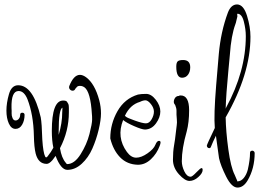

<svg xmlns="http://www.w3.org/2000/svg" viewBox="-20 -750 1170 867"><path d="M64 -339Q30 -339 32 -262Q33 -249 32.5 -238.5Q32 -228 36.5 -217Q41 -206 50 -206Q59 -206 65 -213.5Q71 -221 71 -231Q71 -241 80.5 -241Q90 -241 91 -232Q91 -206 80 -187Q69 -168 50 -168Q31 -168 20 -192Q9 -216 9 -250.5Q9 -285 20.5 -325Q32 -365 62 -365Q130 -365 164 -220Q169 -193 171 -120Q175 -60 184 -43Q188 -35 195 -44Q211 -64 221 -83Q214 -115 214 -159Q214 -296 265 -296Q279 -296 282.5 -290.5Q286 -285 288 -281.5Q290 -278 290.5 -272Q291 -266 291 -262V-243Q291 -158 251 -81V-80Q258 -37 277 -15Q281 -9 283 -9Q316 -9 344 -53.5Q372 -98 384 -145Q396 -192 396 -210Q396 -228 395 -234Q389 -336 361 -356Q348 -365 332 -361Q329 -360 320 -349Q317 -341 309 -340.5Q301 -340 295.5 -346.5Q290 -353 293 -362Q313 -412 341 -412Q354 -412 369 -401Q408 -372 428 -298Q436 -268 436 -238Q436 -208 425.5 -164Q415 -120 397 -79Q379 -38 349 -10.5Q319 17 284 17Q255 17 231 -46Q218 -28 217 -27Q202 -10 191 -10Q153 -10 141 -57Q134 -85 133 -137Q131 -232 104 -302Q89 -339 64 -339ZM261 -242 262 -263V-264Q245 -256 245 -157V-141Q261 -195 261 -242Z M635 -165Q621 -165 585.5 -180.5Q550 -196 536 -208Q505 -130 553 -64Q572 -38 595 -38Q618 -38 646 -57.5Q674 -77 681.5 -96Q689 -115 699 -114Q705 -113 705 -107Q705 -101 701 -91Q688 -56 661.5 -31Q635 -6 603 -6Q554 -7 522 -40Q491 -72 478 -125Q478 -191 510.5 -248Q543 -305 603 -323Q617 -326 640 -326Q663 -326 683.5 -299.5Q704 -273 704 -246.5Q704 -220 684.5 -193Q665 -166 635 -165ZM612 -290Q567 -277 544 -227Q545 -227 549.5 -222.5Q554 -218 589 -205.5Q624 -193 639 -193Q654 -193 664.5 -211Q675 -229 675 -246Q675 -263 661.5 -280Q648 -297 637 -297Q626 -297 612 -290Z M839 -446Q839 -426 829 -412.5Q819 -399 802 -399Q776 -399 776 -449Q776 -467 782.5 -473Q789 -479 807 -479Q839 -479 839 -446ZM895 18Q895 32 875.5 49.5Q856 67 835.5 67Q815 67 788 37Q761 7 761 -29Q761 -65 766 -93.5Q771 -122 773.5 -147Q776 -172 778 -184Q780 -196 778.5 -211.5Q777 -227 777 -232Q777 -237 777 -249.5Q777 -262 771 -276Q761 -286 767 -301.5Q773 -317 789 -317Q790 -317 790 -318V-319Q793 -319 796 -319Q834 -319 834 -252Q834 -198 823 -156Q801 -79 801 -22Q801 0 812.5 24Q824 48 841 48Q848 48 866.5 28.5Q885 9 890 9Q895 9 895 17Z M950 -172Q945 -230 956 -363.5Q967 -497 968 -506Q977 -607 1009 -693Q1023 -730 1051 -730Q1080 -729 1095.5 -678.5Q1111 -628 1111 -584Q1111 -416 999 -220Q1000 -157 1011 -76Q1022 5 1040 40Q1047 58 1048.5 60Q1050 62 1050.5 64Q1051 66 1051 67.5Q1051 69 1052 69Q1068 69 1080.5 54Q1093 39 1099 16Q1109 -28 1109 -60Q1109 -66 1114 -68.5Q1119 -71 1124 -68.5Q1129 -66 1130 -60Q1130 11 1098 65Q1079 97 1052.5 97Q1026 97 1001 47Q976 -3 969 -36Q958 -113 955 -137Q941 -109 932 -86Q930 -81 925 -81Q920 -81 917 -84.5Q914 -88 914 -92.5Q914 -97 950 -172ZM1051 -686 1052 -676Q1050 -670 1047.5 -657.5Q1045 -645 1043 -641Q1024 -590 1018 -503Q1016 -478 1011 -428Q1001 -325 999 -259L1001 -264Q1090 -428 1090 -587Q1090 -618 1081 -653Q1072 -688 1052 -688Q1051 -687 1051 -686Z"/></svg>

Font: Ruge Boogie
Style: Regular
Weight: 400
Version: Version 1.003